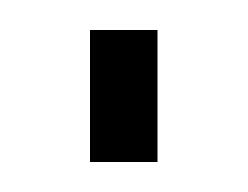

<svg xmlns="http://www.w3.org/2000/svg" viewBox="-20 -424 165 128"><path d="M40 -404H85V-316H40Z"/></svg>

Font: Bebas Neue Book
Style: Regular
Weight: 400
Designer: Ryoichi Tsunekawa
Foundry: Ryoichi Tsunekawa
Version: Version 001.003